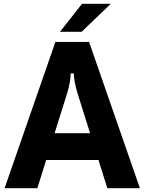

<svg xmlns="http://www.w3.org/2000/svg" viewBox="-20 -982 755 1002"><path d="M175 0H4L269 -763H445L710 0H540L494 -147H221ZM265 -287H450L384 -497Q365 -562 365 -599H349Q349 -559 331 -497ZM406 -816H293L408 -962H558Z"/></svg>

Font: Open Sauce Sans ExtraBold
Style: Regular
Weight: 800
Designer: Alfredo Marco Pradil
Foundry: Creative Sauce Fz LLC
Version: Version 1.477